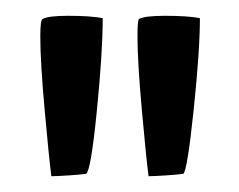

<svg xmlns="http://www.w3.org/2000/svg" viewBox="-20 -806 303 243"><path d="M45 -583Q42 -606 36.5 -667Q31 -728 31 -760Q31 -781 34 -782Q41 -786 66 -786Q95 -786 110 -783Q110 -740 102.5 -665Q95 -590 89 -586Q82 -585 67 -584Q52 -583 45 -583ZM168 -583Q165 -606 159.5 -667Q154 -728 154 -760Q154 -781 156 -782Q163 -786 189 -786Q218 -786 233 -783Q233 -742 225 -666Q217 -590 212 -586Q205 -585 190 -584Q175 -583 168 -583Z"/></svg>

Font: Yanone Kaffeesatz
Style: Regular
Weight: 400
Designer: Yanone (Cyrillic: Daniel Pouzeot & Huerta Tipografica)
Foundry: Yanone
Version: Version 1.100;PS 001.100;hotconv 1.0.70;makeotf.lib2.5.58329